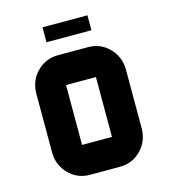

<svg xmlns="http://www.w3.org/2000/svg" viewBox="-106 -794 779 879"><g transform="rotate(-15 283.0 -354.0)"><path d="M354 -141.6V-425.3H212.4V-141.6ZM495.6 -141.6Q494.1 -81.5 453.4 -40.8Q412.6 0 354 0H212.4Q153.8 0 113 -40.8Q72.3 -81.5 70.8 -141.6V-425.3Q72.3 -485.4 113 -526.1Q153.8 -566.9 212.4 -566.9H354Q412.6 -566.9 453.4 -526.1Q494.1 -485.4 495.6 -425.3ZM389.6 -637.7H176.8V-708.5H389.6Z"/></g></svg>

Font: Blazma
Style: Regular
Weight: 400
Designer: GGBotNet
Version: 1.00